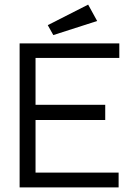

<svg xmlns="http://www.w3.org/2000/svg" viewBox="-20 -812 603 832"><path d="M65 0V-624H497V-561H134V-358H436V-292H134V-64H494V0ZM211 -660 187 -703 362 -792 401 -721Z"/></svg>

Font: Inconsolata SemiExpanded Thin
Style: Regular
Weight: 100
Width: 6
Monospace: yes
Designer: Raph Levien, Cyreal, Brenton Simpson
Foundry: Raph Levien, Cyreal, Google
Version: Version 3.100; ttfautohint (v1.8.4.7-5d5b)